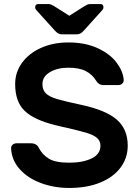

<svg xmlns="http://www.w3.org/2000/svg" viewBox="-20 -920 688 950"><path d="M34 0ZM565 -499H495Q479 -499 470 -505Q461 -511 454 -523Q437 -551 405 -568Q373 -585 318 -585Q264 -585 227 -563Q190 -541 190 -504Q190 -474 207.5 -457.5Q225 -441 262 -430Q299 -419 383 -401Q504 -375 558 -328Q612 -281 612 -199Q612 -139 577 -91.5Q542 -44 476.5 -17Q411 10 323 10Q248 10 183 -14Q118 -38 78 -82.5Q38 -127 35 -184Q34 -196 42 -203.5Q50 -211 62 -211H132Q148 -211 157.5 -205Q167 -199 173 -187Q190 -154 222.5 -134.5Q255 -115 323 -115Q389 -115 433 -136Q477 -157 477 -199Q477 -223 460 -237.5Q443 -252 412 -261.5Q381 -271 318 -286Q293 -291 253 -301Q148 -327 101.5 -372Q55 -417 55 -504Q55 -563 89.5 -610Q124 -657 184 -683.5Q244 -710 318 -710Q402 -710 463.5 -681.5Q525 -653 557 -610Q589 -567 592 -526Q593 -514 585 -506.5Q577 -499 565 -499ZM251 -769 159 -871Q154 -876 154 -884Q154 -900 170 -900H218Q227 -900 233 -897.5Q239 -895 249 -889L323 -842L397 -889Q407 -895 413 -897.5Q419 -900 428 -900H476Q492 -900 492 -884Q492 -876 487 -871L395 -769Q385 -758 377 -754Q369 -750 358 -750H288Q277 -750 269 -754Q261 -758 251 -769Z"/></svg>

Font: Hezaedrus Medium
Style: Regular
Weight: 500
Designer: Hubert & Fischer
Foundry: Hubert & Fischer
Version: Version 1.10;September 3, 2019;FontCreator 11.5.0.2425 64-bi